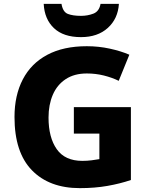

<svg xmlns="http://www.w3.org/2000/svg" viewBox="-20 -963 771 993"><path d="M362 -409H657V-32Q601 -13 535.5 -1.5Q470 10 393 10Q235 10 145 -82.5Q55 -175 55 -358Q55 -470 98 -552.5Q141 -635 224.5 -679.5Q308 -724 429 -724Q490 -724 547.5 -711.5Q605 -699 649 -680L594 -545Q559 -562 517 -572.5Q475 -583 429 -583Q364 -583 319.5 -553.5Q275 -524 253 -472.5Q231 -421 231 -355Q231 -252 273.5 -191.5Q316 -131 406 -131Q431 -131 454 -134Q477 -137 494 -140V-272H362ZM595 -943Q590 -866 537.5 -818.5Q485 -771 399 -771Q308 -771 259 -817.5Q210 -864 206 -943H298Q305 -901 331 -891Q357 -881 399 -881Q433 -881 463 -892.5Q493 -904 500 -943Z"/></svg>

Font: Noto Sans Gurmukhi UI ExtraBold
Style: Regular
Weight: 800
Designer: Jelle Bosma - Monotype Design Team
Foundry: Monotype Imaging Inc.
Version: Version 2.004; ttfautohint (v1.8.4.7-5d5b)